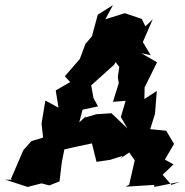

<svg xmlns="http://www.w3.org/2000/svg" viewBox="-20 -748 729 758"><path d="M490 -146 512 -115 490 -19 476 -11 589 -18V-10L689 -30L657 -18L622 -58L665 -99L631 -118L667 -180L636 -232L573 -238L592 -299L599 -389L550 -357L551 -403L600 -502L538 -538L575 -530L544 -582L583 -672L554 -644L540 -673L473 -696L396 -672L426 -728L366 -690L343 -605L318 -575L323 -590L295 -515L236 -447L257 -424L200 -391L211 -323L159 -351L144 -260L150 -207L148 -204L104 -191L72 -155L23 -41L28 -38L0 -39L89 -10L144 -24L175 -16L215 -32L224 -107L234 -158C270 -167 307 -174 343 -182L361 -109L415 -117L465 -133L456 -123ZM293 -265 306 -315 367 -328 349 -361 340 -411 431 -493 449 -527 407 -540 451 -484 445 -444 449 -420 426 -346 476 -350 457 -286 483 -241 420 -301 360 -297 317 -284 319 -289Z"/></svg>

Font: Asimov Aggro
Style: It
Weight: 500
Designer: Google
Version: Version 2.000980; 2014